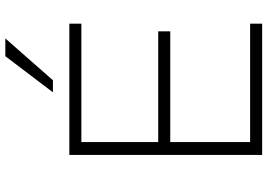

<svg xmlns="http://www.w3.org/2000/svg" viewBox="-158 -820 979 702"><g transform="rotate(-90 331.0 -469.5)"><path d="M115 0V-705H595V-661H162V-380H567V-336H162V-44H595V0ZM344 -765 476 -939H541L388 -765Z"/></g></svg>

Font: Nunito Sans 10pt SemiExpanded ExtraLight
Style: Regular
Weight: 250
Width: 6
Designer: Vernon Adams
Foundry: Vernon Adams
Version: Version 3.101;gftools[0.9.27]